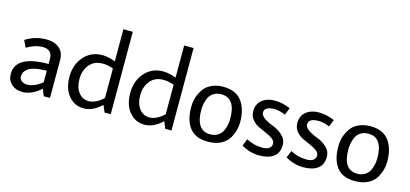

<svg xmlns="http://www.w3.org/2000/svg" viewBox="-62 -1161 3452 1615"><g transform="rotate(15 1663.5 -353.0)"><path d="M322 -273V-317Q322 -398 238 -398Q172 -398 100 -355L71 -415Q155 -468 252 -468Q320 -468 363.5 -433.5Q407 -399 407 -327V0H353L328 -60Q296 -27 252 -7.5Q208 12 172 12Q110 12 73 -22Q36 -56 36 -111Q36 -273 322 -273ZM191 -58Q254 -58 322 -114V-214Q196 -212 156 -176Q137 -159 130.5 -145.5Q124 -132 124 -110.5Q124 -89 142.5 -73.5Q161 -58 191 -58Z M854 -718H936V0H882L857 -60Q782 12 702.5 12Q623 12 571 -49.5Q519 -111 519 -216Q519 -321 581 -391.5Q643 -462 741 -462Q794 -462 854 -438ZM762 -394Q687 -394 646 -343Q605 -292 605 -219Q605 -146 639 -102Q673 -58 727 -58Q757 -58 791.5 -74.5Q826 -91 854 -120V-376Q807 -394 762 -394Z M1383 -718H1465V0H1411L1386 -60Q1311 12 1231.5 12Q1152 12 1100 -49.5Q1048 -111 1048 -216Q1048 -321 1110 -391.5Q1172 -462 1270 -462Q1323 -462 1383 -438ZM1291 -394Q1216 -394 1175 -343Q1134 -292 1134 -219Q1134 -146 1168 -102Q1202 -58 1256 -58Q1286 -58 1320.5 -74.5Q1355 -91 1383 -120V-376Q1336 -394 1291 -394Z M1792 -403Q1754 -403 1726.5 -386Q1699 -369 1686 -342Q1662 -291 1662 -233Q1662 -53 1787 -53Q1825 -53 1852 -70Q1879 -87 1893 -114Q1917 -164 1917 -223Q1917 -403 1792 -403ZM1792 -468Q1903 -468 1954 -399Q2005 -330 2005 -219Q2005 -139 1963 -71Q1940 -34 1894 -11Q1848 12 1784 12Q1674 12 1624 -54Q1574 -120 1574 -231Q1574 -296 1594.5 -341Q1615 -386 1638 -410.5Q1661 -435 1701 -451.5Q1741 -468 1792 -468Z M2352 -376Q2301 -398 2256 -398Q2169 -398 2169 -345Q2169 -299 2285 -256Q2328 -240 2364.5 -206Q2401 -172 2401 -124Q2401 -55 2356 -21.5Q2311 12 2231 12Q2151 12 2075 -32L2100 -94Q2163 -58 2243 -58Q2277 -58 2298 -72.5Q2319 -87 2319 -112Q2319 -137 2295 -155Q2271 -173 2237 -187Q2203 -201 2169 -217.5Q2135 -234 2111 -264Q2087 -294 2087 -335Q2087 -399 2130.5 -433.5Q2174 -468 2241 -468Q2308 -468 2377 -438Z M2736 -376Q2685 -398 2640 -398Q2553 -398 2553 -345Q2553 -299 2669 -256Q2712 -240 2748.5 -206Q2785 -172 2785 -124Q2785 -55 2740 -21.5Q2695 12 2615 12Q2535 12 2459 -32L2484 -94Q2547 -58 2627 -58Q2661 -58 2682 -72.5Q2703 -87 2703 -112Q2703 -137 2679 -155Q2655 -173 2621 -187Q2587 -201 2553 -217.5Q2519 -234 2495 -264Q2471 -294 2471 -335Q2471 -399 2514.5 -433.5Q2558 -468 2625 -468Q2692 -468 2761 -438Z M3073 -403Q3035 -403 3007.5 -386Q2980 -369 2967 -342Q2943 -291 2943 -233Q2943 -53 3068 -53Q3106 -53 3133 -70Q3160 -87 3174 -114Q3198 -164 3198 -223Q3198 -403 3073 -403ZM3073 -468Q3184 -468 3235 -399Q3286 -330 3286 -219Q3286 -139 3244 -71Q3221 -34 3175 -11Q3129 12 3065 12Q2955 12 2905 -54Q2855 -120 2855 -231Q2855 -296 2875.5 -341Q2896 -386 2919 -410.5Q2942 -435 2982 -451.5Q3022 -468 3073 -468Z"/></g></svg>

Font: Average Sans
Style: Regular
Weight: 400
Designer: Eduardo Rodriguez Tunni
Foundry: Eduardo Rodriguez Tunni
Version: Version 1.002